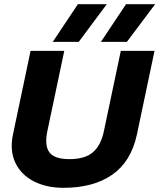

<svg xmlns="http://www.w3.org/2000/svg" viewBox="-20 -887 761 917"><path d="M232 -687 352 -867H490L356 -687ZM462 -687 582 -867H721L586 -687ZM283 10Q201 10 140.5 -21.5Q80 -53 53 -110.5Q26 -168 42 -245L126 -644H287L206 -260Q192 -193 215.5 -160Q239 -127 312 -127Q386 -127 424 -160Q462 -193 476 -260L557 -644H718L634 -245Q606 -115 516 -52.5Q426 10 283 10Z"/></svg>

Font: Kanit SemiBold
Style: Italic
Weight: 600
Italic angle: -12°
Designer: Katatrad Team
Foundry: CadsonDemak
Version: Version 2.000; ttfautohint (v1.8.3)